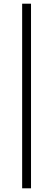

<svg xmlns="http://www.w3.org/2000/svg" viewBox="-20 -805 288 1040"><path d="M100 -785V215H148V-785Z"/></svg>

Font: NM-font
Style: Light
Weight: 500
Designer: ""
Foundry: ""
Version: ""